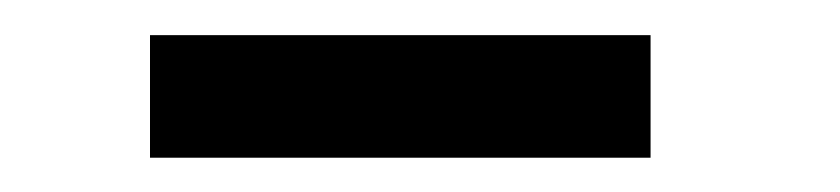

<svg xmlns="http://www.w3.org/2000/svg" viewBox="-20 -756 490 112"><path d="M67.5 -735.5H359.5V-664H67.5Z"/></svg>

Font: League Mono Condensed Medium
Style: Regular
Weight: 500
Width: 1
Designer: Tyler Finck
Foundry: The League of Moveable Type / Tyler Finck
Version: Version 2.210